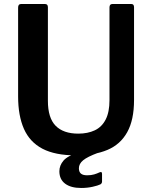

<svg xmlns="http://www.w3.org/2000/svg" viewBox="-20 -762 757 954"><path d="M646 -265Q646 -166 612 -105Q578 -44 513.5 -17Q449 10 358 10Q254 10 191 -23Q128 -56 99 -121.5Q70 -187 70 -283V-724Q70 -742 84 -742H204Q218 -742 218 -726V-261Q218 -176 256.5 -137Q295 -98 369 -98Q416 -98 451 -114.5Q486 -131 505 -168Q524 -205 524 -264V-725Q524 -742 538 -742H633Q646 -742 646 -726V-265ZM275 89Q275 60 295.5 36Q316 12 376 -7L468 -3Q414 17 393 34.5Q372 52 372 74Q372 92 382 100.5Q392 109 413 109Q433 109 448 104.5Q463 100 473 95Q487 88 487 102V140Q487 149 479 154Q467 160 440.5 166Q414 172 383 172Q332 172 303.5 150.5Q275 129 275 89Z"/></svg>

Font: Libre Franklin SemiBold
Style: Regular
Weight: 600
Designer: Pablo Impallari, Rodrigo Fuenzalida, Nhung Nguyen
Foundry: Impallari Type
Version: Version 3.000